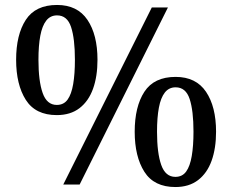

<svg xmlns="http://www.w3.org/2000/svg" viewBox="-20 -744 936 774"><path d="M235 0 592 -714H657L301 0ZM209 -280Q123 -280 84 -341.5Q45 -403 45 -503Q45 -604 84 -664Q123 -724 210 -724Q292 -724 332.5 -664Q373 -604 373 -503Q373 -436 355 -386Q337 -336 300.5 -308Q264 -280 209 -280ZM209 -321Q237 -321 252.5 -342.5Q268 -364 275 -405Q282 -446 282 -503Q282 -588 266.5 -635Q251 -682 210 -682Q183 -682 166.5 -661Q150 -640 142.5 -600Q135 -560 135 -503Q135 -417 152 -369Q169 -321 209 -321ZM687 10Q601 10 562 -51.5Q523 -113 523 -213Q523 -314 562 -374Q601 -434 688 -434Q770 -434 810.5 -374Q851 -314 851 -213Q851 -146 833 -96Q815 -46 778.5 -18Q742 10 687 10ZM687 -31Q715 -31 730.5 -52.5Q746 -74 753 -115Q760 -156 760 -213Q760 -298 744.5 -345Q729 -392 688 -392Q661 -392 644.5 -371Q628 -350 620.5 -310Q613 -270 613 -213Q613 -127 630 -79Q647 -31 687 -31Z"/></svg>

Font: Noto Serif Tibetan
Style: Regular
Weight: 400
Designer: Monotype Design Team
Foundry: Monotype Imaging Inc.
Version: Version 2.103